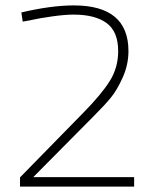

<svg xmlns="http://www.w3.org/2000/svg" viewBox="-20 -690 570 710"><path d="M476 0H54V-34L288 -273Q355 -341 386 -390.5Q417 -440 417 -501Q417 -573 374.5 -604.5Q332 -636 252 -636Q221 -636 174 -629.5Q127 -623 96 -616L64 -610L59 -644Q170 -670 253 -670Q455 -670 455 -501Q455 -451 434 -404Q413 -357 390 -329Q367 -301 327 -261L103 -35H476Z"/></svg>

Font: TypoPRO Titillium Maps
Style: 1 wt
Weight: 100
Designer: Campivisivi
Foundry: Accademia di Belle Arti di Urbino and students of MA course of Visual design
Version: Version 001.001